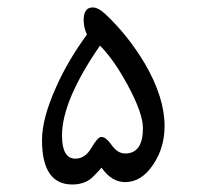

<svg xmlns="http://www.w3.org/2000/svg" viewBox="-20 -491 528 511"><path d="M418 -155.8Q418 -98.1 388.2 -53.7Q356.9 -6.3 313 -6.3Q277.8 -6.3 251 -43.5Q250 -44.9 249 -44.9H249.5Q249.5 -42.5 229.5 -22.5Q208.5 0 172.4 0Q91.8 0 91.8 -118.2Q91.8 -175.8 129.4 -259.3Q161.1 -330.6 211.4 -398.9Q202.6 -418.5 202.6 -437Q202.6 -471.2 226.6 -471.2Q241.7 -471.2 260.3 -453.6Q291.5 -424.3 317.4 -391.6Q343.3 -358.9 365.2 -322.3Q418 -231.9 418 -155.8ZM360.4 -149.9Q360.4 -189.5 319.8 -264.6Q282.7 -333 246.1 -369.6Q145 -223.1 145 -130.4Q145 -68.8 180.7 -68.8Q206.5 -68.8 223.1 -97.2Q239.7 -125.5 248.5 -126.5H250Q261.7 -126.5 276.4 -106Q292.5 -82.5 313 -82.5Q360.4 -82.5 360.4 -149.9Z"/></svg>

Font: DimaRavanNevis
Style: regular
Weight: 400
Designer: R.Balvardi
Foundry: Dima Software Group
Version: Version 1.00;May 26, 2019;FontCreator 11.5.0.2427 64-bit